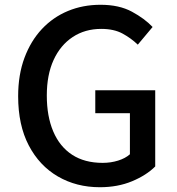

<svg xmlns="http://www.w3.org/2000/svg" viewBox="-20 -770 741 804"><path d="M398 14Q300 14 222.5 -31Q145 -76 100.5 -161Q56 -246 56 -367Q56 -457 82.5 -528Q109 -599 155.5 -648.5Q202 -698 264.5 -724Q327 -750 401 -750Q479 -750 532.5 -721Q586 -692 619 -657L557 -583Q529 -610 493 -629.5Q457 -649 404 -649Q336 -649 284.5 -615Q233 -581 204.5 -519Q176 -457 176 -370Q176 -283 203 -219.5Q230 -156 282 -122Q334 -88 410 -88Q444 -88 474.5 -97.5Q505 -107 524 -124V-296H379V-392H630V-73Q593 -36 533 -11Q473 14 398 14Z"/></svg>

Font: Noto Sans TC Thin Medium
Style: Regular
Weight: 500
Version: Version 2.004-H2;hotconv 1.0.118;makeotfexe 2.5.65603